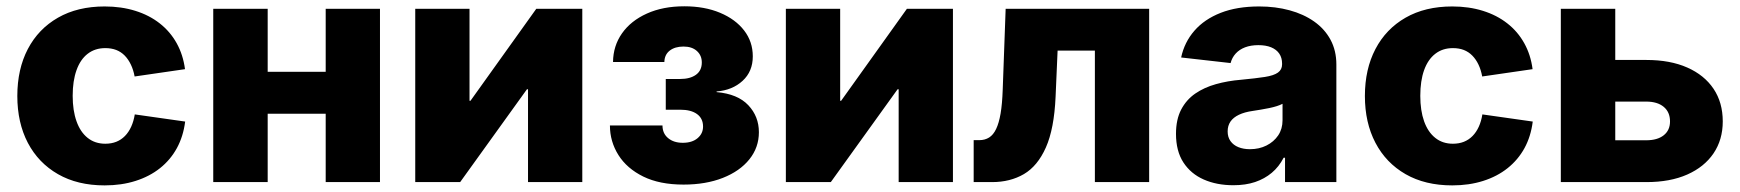

<svg xmlns="http://www.w3.org/2000/svg" viewBox="-20 -570 5447 601"><path d="M307.6 10.3Q222.7 10.3 161.4 -24.9Q100.1 -60.1 67.1 -123Q34.2 -186 34.2 -269.5Q34.2 -353.5 67.1 -416.5Q100.1 -479.5 161.4 -514.6Q222.7 -549.8 307.6 -549.8Q359.9 -549.8 403.6 -536.1Q447.3 -522.5 480 -496.8Q512.7 -471.2 533 -434.8Q553.2 -398.4 559.1 -353.5L401.4 -330.6Q397.5 -351.6 389.6 -367.9Q381.8 -384.3 370.4 -396Q358.9 -407.7 343.8 -413.6Q328.6 -419.4 309.6 -419.4Q277.3 -419.4 254.4 -401.6Q231.4 -383.8 219.5 -350.3Q207.5 -316.9 207.5 -270Q207.5 -224.1 219.5 -190.4Q231.4 -156.7 254.4 -138.4Q277.3 -120.1 309.6 -120.1Q328.6 -120.1 344 -126.2Q359.4 -132.3 371.1 -144.3Q382.8 -156.2 390.6 -173.3Q398.4 -190.4 401.9 -211.9L559.6 -189.5Q553.7 -143.1 533.7 -106.4Q513.7 -69.8 481 -43.7Q448.2 -17.6 404.3 -3.7Q360.4 10.3 307.6 10.3Z M1048.3 -345.2V-213.9H768.6V-345.2ZM817.9 -542.5V0H647.5V-542.5ZM1169.4 -542.5V0H999.5V-542.5Z M1802.7 0H1632.8V-290.5H1629.4L1420.4 0H1279.8V-542.5H1449.7V-254.4H1452.6L1658.7 -542.5H1802.7Z M2119.6 7.8Q2044.9 7.8 1993.7 -17.3Q1942.4 -42.5 1915.8 -84.7Q1889.2 -127 1889.2 -177.2H2053.7Q2053.7 -152.3 2071.3 -137.7Q2088.9 -123 2117.2 -123Q2146.5 -123 2163.6 -137.5Q2180.7 -151.9 2180.7 -173.8Q2180.7 -199.2 2161.9 -212.9Q2143.1 -226.6 2109.4 -226.6H2064V-322.8H2109.4Q2140.1 -322.8 2158.4 -335.9Q2176.8 -349.1 2176.8 -374.5Q2176.8 -396.5 2161.4 -410.4Q2146 -424.3 2119.6 -424.3Q2092.8 -424.3 2076.4 -411.6Q2060.1 -398.9 2059.6 -376H1898.9Q1899.4 -426.3 1927 -465.6Q1954.6 -504.9 2004.9 -527.6Q2055.2 -550.3 2122.1 -550.3Q2185.5 -550.3 2233.9 -530Q2282.2 -509.8 2309.3 -474.6Q2336.4 -439.5 2336.4 -393.6Q2336.4 -346.2 2304.4 -316.9Q2272.5 -287.6 2223.1 -283.7V-281.7Q2289.1 -275.9 2322.3 -240.7Q2355.5 -205.6 2355.5 -156.2Q2355.5 -108.4 2325.7 -71.3Q2295.9 -34.2 2242.7 -13.2Q2189.5 7.8 2119.6 7.8Z M2962.9 0H2793V-290.5H2789.6L2580.6 0H2439.9V-542.5H2609.9V-254.4H2612.8L2818.8 -542.5H2962.9Z M3027.8 0V-131.3H3045.4Q3063 -131.3 3076.2 -139.6Q3089.4 -147.9 3098.1 -166.3Q3106.9 -184.6 3112.1 -214.8Q3117.2 -245.1 3118.7 -289.1L3127.9 -542.5H3577.1V0H3407.2V-411.6H3290.5L3284.2 -267.1Q3279.8 -167 3253.9 -108.6Q3228 -50.3 3185.1 -25.1Q3142.1 0 3085.4 0Z M3840.8 9.8Q3788.6 9.8 3748 -8.1Q3707.5 -25.9 3684.3 -61.5Q3661.1 -97.2 3661.1 -150.9Q3661.1 -195.8 3677.2 -226.8Q3693.4 -257.8 3721.4 -277.1Q3749.5 -296.4 3786.1 -306.6Q3822.8 -316.9 3864.3 -320.3Q3910.6 -324.7 3939 -329.1Q3967.3 -333.5 3980.2 -342.8Q3993.2 -352.1 3993.2 -368.7V-370.6Q3993.2 -389.2 3984.4 -402.1Q3975.6 -415 3959 -421.9Q3942.4 -428.7 3918.9 -428.7Q3895.5 -428.7 3877.4 -421.9Q3859.4 -415 3847.9 -402.3Q3836.4 -389.6 3832 -372.6L3677.2 -390.1Q3687.5 -438 3718.8 -473.9Q3750 -509.8 3801 -529.8Q3852.1 -549.8 3921.4 -549.8Q3972.7 -549.8 4016.6 -537.8Q4060.5 -525.9 4093.5 -502.7Q4126.5 -479.5 4144.8 -445.6Q4163.1 -411.6 4163.1 -368.2V0H4002.4V-76.2H3998Q3983.4 -47.9 3960.9 -29.1Q3938.5 -10.3 3908.7 -0.2Q3878.9 9.8 3840.8 9.8ZM3892.6 -103Q3921.4 -103 3944.3 -114.5Q3967.3 -126 3981 -146.2Q3994.6 -166.5 3994.6 -193.4V-245.1Q3987.3 -241.2 3976.6 -237.8Q3965.8 -234.4 3952.9 -231.7Q3939.9 -229 3926.5 -226.8Q3913.1 -224.6 3900.9 -222.7Q3876 -219.2 3858.4 -210.9Q3840.8 -202.6 3831.8 -189.7Q3822.8 -176.8 3822.8 -158.7Q3822.8 -140.6 3831.8 -128.2Q3840.8 -115.7 3856.4 -109.4Q3872.1 -103 3892.6 -103Z M4525.9 10.3Q4440.9 10.3 4379.6 -24.9Q4318.4 -60.1 4285.4 -123Q4252.4 -186 4252.4 -269.5Q4252.4 -353.5 4285.4 -416.5Q4318.4 -479.5 4379.6 -514.6Q4440.9 -549.8 4525.9 -549.8Q4578.1 -549.8 4621.8 -536.1Q4665.5 -522.5 4698.2 -496.8Q4731 -471.2 4751.2 -434.8Q4771.5 -398.4 4777.3 -353.5L4619.6 -330.6Q4615.7 -351.6 4607.9 -367.9Q4600.1 -384.3 4588.6 -396Q4577.1 -407.7 4562 -413.6Q4546.9 -419.4 4527.8 -419.4Q4495.6 -419.4 4472.7 -401.6Q4449.7 -383.8 4437.7 -350.3Q4425.8 -316.9 4425.8 -270Q4425.8 -224.1 4437.7 -190.4Q4449.7 -156.7 4472.7 -138.4Q4495.6 -120.1 4527.8 -120.1Q4546.9 -120.1 4562.3 -126.2Q4577.6 -132.3 4589.4 -144.3Q4601.1 -156.2 4608.9 -173.3Q4616.7 -190.4 4620.1 -211.9L4777.8 -189.5Q4772 -143.1 4752 -106.4Q4731.9 -69.8 4699.2 -43.7Q4666.5 -17.6 4622.6 -3.7Q4578.6 10.3 4525.9 10.3Z M4969.7 -382.3H5133.8Q5208 -382.3 5261.5 -358.6Q5314.9 -335 5343.8 -292Q5372.6 -249 5372.6 -189.9Q5372.6 -132.8 5343.8 -90.1Q5314.9 -47.4 5261.5 -23.7Q5208 0 5133.8 0H4865.7V-542.5H5036.1V-130.9H5132.8Q5168 -130.9 5187.7 -146.5Q5207.5 -162.1 5207.5 -189.9Q5207.5 -219.2 5187.7 -235.6Q5168 -252 5132.8 -252H4969.7Z"/></svg>

Font: Inter 16pt ExtraBold
Style: Regular
Weight: 800
Version: Version 4.001;git-66647c0bb